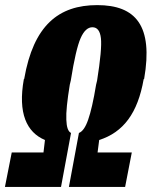

<svg xmlns="http://www.w3.org/2000/svg" viewBox="-62 -739 600 759"><path d="M-42.5 0H179.2L218.8 -213.4C207.5 -218.8 201.2 -235.8 200.2 -265.6C198.7 -294.9 203.6 -341.3 213.9 -404.3L217.8 -420.4C231 -503.9 244.1 -559.6 256.8 -588.4C269.5 -617.2 285.2 -631.3 303.2 -631.3C322.3 -631.3 333.5 -617.2 336.9 -588.4C340.3 -559.6 335 -503.9 321.8 -420.4L317.9 -404.3C307.6 -341.3 296.9 -295.4 286.6 -266.1C276.4 -236.3 264.2 -218.8 250 -213.4L210.4 0H432.6L459 -136.2H323.7L330.1 -185.5C425.8 -216.3 482.4 -291.5 505.9 -425.8L507.8 -427.2C544.4 -638.2 474.1 -718.8 322.3 -718.8C169.9 -718.8 70.3 -638.7 33.7 -427.2L32.2 -425.8C8.3 -291.5 43 -216.3 115.7 -185.5L109.9 -136.2H-15.6Z"/></svg>

Font: Roboto Flex Super Cond Black
Style: Italic
Weight: 900
Width: 3
Italic angle: -10°
Designer: Berlow after Robertson
Foundry: Google
Version: Version 3.200;Glyphs 3.3 (3311)